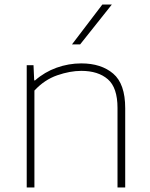

<svg xmlns="http://www.w3.org/2000/svg" viewBox="-20 -828 662 848"><path d="M98 0V-540H128L131 -473H135Q177 -510 230 -529Q283 -548 339 -548Q427 -548 480 -502.8Q533 -457.5 533 -350V0H499V-351Q499 -441 456.2 -478Q413.5 -515 339 -515Q289.5 -515 233 -495.5Q176.5 -476 132 -428V0ZM298 -632 432 -808H474L334 -632Z"/></svg>

Font: Encode Sans Expanded Thin
Style: Regular
Weight: 100
Width: 7
Designer: Multiple Designers
Foundry: Impallari Type
Version: Version 3.000; ttfautohint (v1.8.3) -l 8 -r 50 -G 200 -x 14 